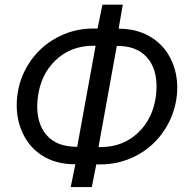

<svg xmlns="http://www.w3.org/2000/svg" viewBox="-20 -760 793 810"><path d="M480.5 -639.2 490.2 -638.7Q564.5 -637.2 621.6 -600.3Q678.7 -563.5 706.3 -498.8Q733.9 -434.1 726.1 -357.9Q717.3 -275.9 671.9 -208.3Q626.5 -140.6 554.9 -103.3Q483.4 -65.9 401.9 -66.4H386.2L367.2 29.3H278.3L297.9 -66.9Q215.8 -66.9 158.2 -103.5Q100.6 -140.1 72.5 -205.6Q44.4 -271 52.2 -349.1Q60.1 -428.7 103.8 -495.1Q147.5 -561.5 216.8 -599.6Q286.1 -637.7 365.2 -639.6H391.6L412.1 -740.2H498ZM139.6 -349.1Q128.4 -259.3 166.3 -203.4Q204.1 -147.5 283.2 -141.6L305.7 -140.6L383.3 -566.9H368.7Q276.9 -565.4 214.1 -505.4Q151.4 -445.3 139.6 -349.1ZM472.7 -565.9 395.5 -139.6H409.7Q500.5 -141.1 563.2 -200.7Q626 -260.3 638.2 -357.9Q648.9 -451.2 608.9 -506.8Q568.8 -562.5 487.3 -565.9Z"/></svg>

Font: Roboto
Style: Italic
Weight: 400
Italic angle: -12°
Designer: Google
Version: Version 2.134; 2016; ttfautohint (v1.6)